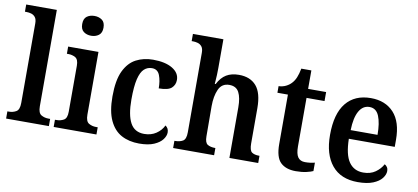

<svg xmlns="http://www.w3.org/2000/svg" viewBox="-71 -1007 2742 1260"><g transform="rotate(10 1300.5 -377.0)"><path d="M15 0V-48H26Q52 -48 73.5 -60.5Q95 -73 95 -118V-648Q95 -676 84 -689.5Q73 -703 57 -707.5Q41 -712 26 -712H15V-760H219V-118Q219 -73 240.5 -60.5Q262 -48 288 -48H300V0Z M470 -632Q440 -632 419.5 -647.5Q399 -663 399 -698Q399 -734 419.5 -749Q440 -764 470 -764Q499 -764 520 -749Q541 -734 541 -698Q541 -663 520 -647.5Q499 -632 470 -632ZM332 0V-48H343Q369 -48 390.5 -60Q412 -72 412 -115V-422Q412 -464 391 -476Q370 -488 344 -488H334V-536H536V-118Q536 -73 557.5 -60.5Q579 -48 605 -48H617V0Z M902 10Q835 10 784.5 -17Q734 -44 705.5 -104.5Q677 -165 677 -265Q677 -373 706.5 -434.5Q736 -496 786 -522Q836 -548 898 -548Q980 -548 1027.5 -519.5Q1075 -491 1075 -444Q1075 -411 1052 -390Q1029 -369 967 -369Q967 -419 953 -455.5Q939 -492 901 -492Q871 -492 849 -472Q827 -452 815 -403Q803 -354 803 -266Q803 -163 831.5 -110.5Q860 -58 924 -58Q970 -58 1003.5 -80.5Q1037 -103 1053 -137Q1075 -122 1075 -94Q1075 -71 1057 -47Q1039 -23 1001 -6.5Q963 10 902 10Z M1128 0V-48H1133Q1163 -48 1184 -60Q1205 -72 1205 -118V-648Q1205 -676 1194 -689.5Q1183 -703 1167 -707.5Q1151 -712 1136 -712H1126V-760H1329V-567Q1329 -546 1328 -522.5Q1327 -499 1325.5 -482Q1324 -465 1324 -462H1330Q1353 -507 1387 -527.5Q1421 -548 1471 -548Q1546 -548 1586.5 -501.5Q1627 -455 1627 -353V-119Q1627 -72 1644 -60Q1661 -48 1692 -48H1695V0H1503V-337Q1503 -401 1484.5 -436.5Q1466 -472 1420 -472Q1370 -472 1349.5 -426.5Q1329 -381 1329 -314L1330 -114Q1330 -71 1349 -59.5Q1368 -48 1399 -48H1401V0Z M1946 10Q1880 10 1844.5 -24.5Q1809 -59 1809 -147V-476H1739V-520Q1766 -521 1788 -532Q1810 -543 1824 -559Q1839 -575 1849 -599Q1859 -623 1866 -659H1933V-536H2053V-476H1933V-152Q1933 -103 1948.5 -81Q1964 -59 1996 -59Q2014 -59 2030 -61Q2046 -63 2061 -67V-11Q2047 -4 2016.5 3Q1986 10 1946 10Z M2359 10Q2246 10 2186.5 -62Q2127 -134 2127 -264Q2127 -405 2185 -476.5Q2243 -548 2350 -548Q2447 -548 2503 -487Q2559 -426 2559 -307V-260H2253Q2255 -154 2288.5 -106Q2322 -58 2384 -58Q2432 -58 2464.5 -81Q2497 -104 2514 -136Q2524 -131 2531 -120.5Q2538 -110 2538 -95Q2538 -71 2519 -46.5Q2500 -22 2460.5 -6Q2421 10 2359 10ZM2434 -318Q2434 -396 2415 -442.5Q2396 -489 2351 -489Q2307 -489 2282 -445Q2257 -401 2255 -318Z"/></g></svg>

Font: Noto Serif Tamil SemiCondensed SemiBold
Style: Regular
Weight: 600
Width: 4
Designer: Indian Type Foundry, Tom Grace, and the Monotype Design Team
Foundry: Monotype Imaging Inc.
Version: Version 2.004; ttfautohint (v1.8.4.7-5d5b)